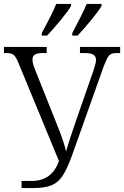

<svg xmlns="http://www.w3.org/2000/svg" viewBox="-20 -950 627 970"><path d="M89 -36H142Q241 -36 278 -136L74 -630Q61 -662 50 -672Q39 -682 12 -682H0V-713H216V-682H197Q168 -682 156 -674Q144 -666 144 -649Q144 -633 154 -606L270 -315Q301 -239 314 -185Q327 -234 364 -340L452 -593Q465 -632 465 -646Q465 -666 451.5 -674Q438 -682 406 -682H384V-713H587V-682H570Q551 -682 540.5 -676.5Q530 -671 523 -658Q516 -645 504 -615L344 -165Q319 -96 296.5 -62Q274 -28 240.5 -14Q207 0 149 0H89ZM191 -783Q246 -884 264 -930H339V-920Q325 -895 287.5 -849.5Q250 -804 218 -770H191ZM345 -783Q395 -876 418 -930H493V-920Q479 -895 441.5 -849.5Q404 -804 372 -770H345Z"/></svg>

Font: Noto Serif NarrowLight
Style: Regular
Weight: 300
Width: 4
Designer: Monotype Design Team
Foundry: Monotype Imaging Inc.
Version: Version 1.001